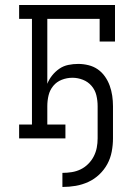

<svg xmlns="http://www.w3.org/2000/svg" viewBox="-20 -550 540 763"><path d="M228 193V137Q247 137 265.5 134Q284 131 300.5 123Q317 115 330.5 101.5Q344 88 352.5 71.5Q361 55 364.5 37Q368 19 368 0V-128Q368 -150 363 -171Q358 -192 344 -208.5Q330 -225 309.5 -233Q289 -241 268 -241Q246 -241 225.5 -233Q205 -225 191.5 -208.5Q178 -192 173 -171Q168 -150 168 -128V-55H240V0H56V-55H107V-475H56V-530H437V-385H376V-475H168V-217Q175 -235 187.5 -250.5Q200 -266 216 -277Q232 -288 251.5 -292Q271 -296 291 -296Q311 -296 331.5 -291Q352 -286 368.5 -274.5Q385 -263 397 -246Q409 -229 416 -209.5Q423 -190 426 -169.5Q429 -149 429 -128V0Q429 26 424 52.5Q419 79 406.5 102Q394 125 374.5 143.5Q355 162 331 173Q307 184 281 188.5Q255 193 228 193Z"/></svg>

Font: Iosevka Slab Light
Style: Regular
Weight: 300
Monospace: yes
Designer: Belleve Invis
Foundry: Belleve Invis
Version: Version 11.1.0; ttfautohint (v1.8.3)